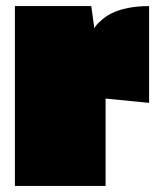

<svg xmlns="http://www.w3.org/2000/svg" viewBox="-20 -611 518 631"><path d="M327 0H29V-591H280L290 -518Q292 -521 295 -526Q298 -531 312 -543.5Q326 -556 344 -566Q394 -591 470 -591V-273L327 -287Z"/></svg>

Font: Erica One
Style: Regular
Weight: 400
Designer: Miguel Hernandez
Foundry: Miguel Hernandez
Version: Version 1.003